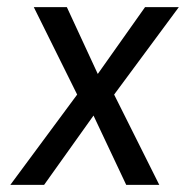

<svg xmlns="http://www.w3.org/2000/svg" viewBox="-20 -520 543 540"><path d="M428 0H335L243 -195L104 0H9L197 -254L75 -500H168L255 -312L388 -500H483L301 -254Z"/></svg>

Font: Kulim Park
Style: Italic
Weight: 400
Italic angle: -8°
Designer: Noponies / Dale Sattler
Foundry: Noponies
Version: Version 1.000; ttfautohint (v1.8.3)